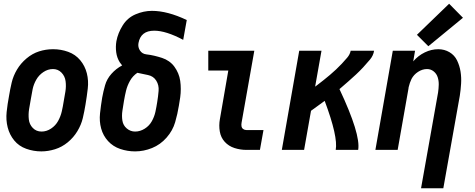

<svg xmlns="http://www.w3.org/2000/svg" viewBox="-20 -801 2540 1026"><path d="M201 8Q159 8 120 -6Q81 -20 56 -50.5Q31 -81 21 -120.5Q11 -160 15.5 -202.5Q20 -245 28 -287Q34 -324 42.5 -360Q51 -396 71 -429.5Q91 -463 122 -489Q153 -515 189 -526.5Q225 -538 263 -538H264Q306 -538 344.5 -524Q383 -510 408.5 -479.5Q434 -449 444 -409.5Q454 -370 449 -327.5Q444 -285 437 -243Q431 -206 422.5 -170Q414 -134 393.5 -100Q373 -66 342 -40.5Q311 -15 274 -3.5Q237 8 201 8ZM202 -98Q229 -98 253 -114Q277 -130 290.5 -154.5Q304 -179 310 -205Q316 -231 320 -257Q325 -284 329.5 -312Q334 -340 330.5 -367Q327 -394 308.5 -413Q290 -432 263 -432Q236 -432 212 -416Q188 -400 174 -375.5Q160 -351 154.5 -325Q149 -299 145 -273Q140 -246 135.5 -218Q131 -190 134 -163Q137 -136 155.5 -117Q174 -98 202 -98Z M702 8Q661 8 622.5 -5Q584 -18 557.5 -47Q531 -76 520.5 -114.5Q510 -153 514.5 -195Q519 -237 526 -279Q532 -312 541.5 -345.5Q551 -379 575.5 -406.5Q600 -434 632 -451H633Q626 -459 620 -468Q605 -492 601 -521.5Q597 -551 602 -581Q610 -624 635.5 -665Q661 -706 704.5 -724.5Q748 -743 792 -743Q875 -743 978 -694L959 -588Q867 -637 804 -637Q732 -637 720 -571Q716 -549 728 -531Q740 -513 762 -510.5Q784 -508 805 -503Q826 -498 846 -491.5Q866 -485 883 -473Q900 -461 912 -444.5Q924 -428 932 -409Q940 -390 943 -369Q946 -348 946 -325.5Q946 -303 943 -281Q940 -259 936 -237Q929 -193 916 -148Q903 -103 870 -65.5Q837 -28 792.5 -10Q748 8 702 8ZM702 -98Q729 -98 753.5 -113.5Q778 -129 791.5 -153.5Q805 -178 810.5 -203.5Q816 -229 820 -255Q825 -285 827.5 -315.5Q830 -346 815 -370Q800 -394 771 -400Q742 -406 714 -412Q689 -395 674.5 -369Q660 -343 653.5 -316Q647 -289 642.5 -262Q638 -235 634 -208.5Q630 -182 634 -156.5Q638 -131 657.5 -114.5Q677 -98 702 -98Z M1297 0Q1264 0 1233 -10Q1202 -20 1181 -43Q1160 -66 1154.5 -98.5Q1149 -131 1155 -164L1200 -424H1093V-530H1339L1271 -146Q1269 -136 1270.5 -126.5Q1272 -117 1279.5 -111.5Q1287 -106 1297 -106H1388L1369 0Z M1486 0 1579 -530H1698L1664 -338L1676 -347Q1693 -360 1710 -373.5Q1727 -387 1743.5 -401Q1760 -415 1776 -430Q1792 -445 1806.5 -460.5Q1821 -476 1835.5 -493Q1850 -510 1854 -530H1979Q1975 -504 1957 -482.5Q1939 -461 1920.5 -441Q1902 -421 1882 -402.5Q1862 -384 1841.5 -366Q1821 -348 1800 -330L1794 -325Q1908 -83 1894 0H1774Q1787 -70 1715 -262Q1693 -246 1671 -230Q1656 -220 1642 -209L1605 0Z M2230 205 2321 -307Q2324 -328 2324.5 -348.5Q2325 -369 2319 -388Q2313 -407 2297.5 -419.5Q2282 -432 2262 -432Q2237 -432 2214 -417Q2191 -402 2179 -379Q2169 -358 2164 -336L2163 -331V-329L2105 0H1986L2079 -530H2198L2188 -472L2189 -474Q2215 -504 2250 -521Q2285 -538 2322 -538Q2355 -538 2382 -522Q2409 -506 2422.5 -478Q2436 -450 2441 -418.5Q2446 -387 2444 -354Q2442 -321 2437 -289L2349 205ZM2269 -554 2208 -615 2380 -781 2454 -706Z"/></svg>

Font: Iosevka SS08
Style: Bold Italic
Weight: 700
Italic angle: -10°
Monospace: yes
Designer: Belleve Invis
Foundry: Belleve Invis
Version: 2.1.0; ttfautohint (v1.8.2)